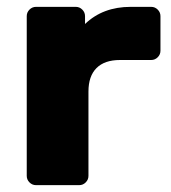

<svg xmlns="http://www.w3.org/2000/svg" viewBox="-20 -540 499 560"><path d="M448 -493V-392Q448 -381 440 -373Q432 -365 421 -365H330Q285 -365 261.5 -341.5Q238 -318 238 -273V-27Q238 -16 230 -8Q222 0 211 0H85Q74 0 66 -8Q58 -16 58 -27V-493Q58 -504 66 -512Q74 -520 85 -520H201Q212 -520 220 -512Q228 -504 228 -493V-470Q280 -520 361 -520H421Q432 -520 440 -512Q448 -504 448 -493Z"/></svg>

Font: Rubik
Style: Regular
Weight: 700
Designer: Hubert & Fischer
Foundry: Hubert & Fischer
Version: Version 1.100